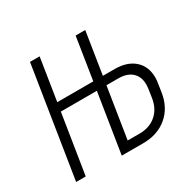

<svg xmlns="http://www.w3.org/2000/svg" viewBox="-125 -690 849 831"><g transform="rotate(-30 300.0 -275.0)"><path d="M31 0 118 -550H166L133 -340H313L346 -550H394L361 -340H420Q482 -340 518 -308Q554 -276 554 -220Q554 -207 551 -190L545 -150Q534 -80 486 -40Q438 0 366 0H259L306 -297H126L79 0ZM373 -44Q423 -44 456 -72Q489 -100 497 -150L503 -190Q505 -206 505 -214Q505 -253 481 -275Q457 -297 413 -297H354L314 -44Z"/></g></svg>

Font: JetBrains Mono Extra Light
Style: Italic
Weight: 200
Italic angle: -9°
Monospace: yes
Designer: Philipp Nurullin, Konstantin Bulenkov
Foundry: JetBrains
Version: 2.002